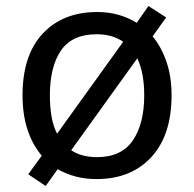

<svg xmlns="http://www.w3.org/2000/svg" viewBox="-20 -586 645 639"><path d="M551 -269Q551 -136 483.5 -63Q416 10 301 10Q264 10 232 1.5Q200 -7 172 -23L132 33L74 -6L119 -68Q88 -104 71.5 -154.5Q55 -205 55 -269Q55 -402 122 -474Q189 -546 304 -546Q377 -546 435 -510L474 -566L533 -528L488 -465Q517 -430 534 -380.5Q551 -331 551 -269ZM146 -269Q146 -231 151.5 -198.5Q157 -166 170 -141L390 -447Q354 -472 302 -472Q220 -472 183 -418Q146 -364 146 -269ZM460 -269Q460 -343 437 -392L217 -86Q251 -63 303 -63Q384 -63 422 -118.5Q460 -174 460 -269Z"/></svg>

Font: Noto Sans Adlam
Style: Regular
Weight: 400
Designer: Mark Jamra, Neil Patel
Foundry: JamraPatel LLC
Version: Version 3.001